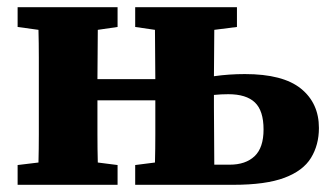

<svg xmlns="http://www.w3.org/2000/svg" viewBox="-20 -514 928 534"><path d="M575 -215Q575 -179 575.5 -136.5Q576 -94 576 -56H619Q663 -56 688 -79.5Q713 -103 713 -154Q713 -206 689 -229Q665 -252 615 -252Q605 -252 595 -251.5Q585 -251 575 -250ZM356 -439V-494H639V-439L576 -431Q576 -400 575.5 -366.5Q575 -333 575 -302Q617 -308 661 -308Q767 -308 817 -267.5Q867 -227 867 -158Q867 -111 845 -75Q823 -39 771 -19.5Q719 0 629 0H356V-55L411 -62Q412 -100 412 -140.5Q412 -181 412 -215V-235H251V-215Q251 -181 251 -140.5Q251 -100 252 -62L307 -55V0H29V-55L87 -62Q88 -100 88 -140.5Q88 -181 88 -215V-279Q88 -313 88 -353.5Q88 -394 87 -431L29 -439V-494H307V-439L252 -431Q252 -398 251.5 -362Q251 -326 251 -294H412Q412 -326 411.5 -362Q411 -398 411 -431Z"/></svg>

Font: Source Serif 4 SmText
Style: Bold
Weight: 700
Designer: Frank Grießhammer
Foundry: Adobe
Version: Version 4.005;hotconv 1.1.0;makeotfexe 2.6.0